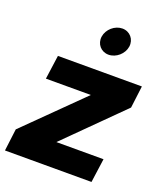

<svg xmlns="http://www.w3.org/2000/svg" viewBox="-170 -885 834 980"><g transform="rotate(20 246.5 -395.0)"><path d="M-26 0H444L462 -130H206L504 -426L519 -546H63L45 -416H289L-11 -120ZM239 -715C233 -674 262 -640 303 -640C344 -640 383 -674 389 -715C395 -756 366 -790 325 -790C284 -790 245 -756 239 -715Z"/></g></svg>

Font: Mluvka ExtraBold
Style: Italic
Weight: 800
Italic angle: -8°
Designer: Modified by Jiří Krblich, Original typeface by Gumpita Rahayu
Foundry: Gumpita Rahayu & Jiří Krblich
Version: Version 2.000;Glyphs 3.1.1 (3134)